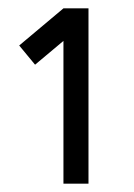

<svg xmlns="http://www.w3.org/2000/svg" viewBox="-20 -820 321 460"><path d="M132 -800 26 -711 64 -665 132 -722V-380H192V-800Z"/></svg>

Font: Unageo
Style: Light
Weight: 300
Designer: Richard Sepsi
Foundry: Richard Sepsi
Version: Version 2.000